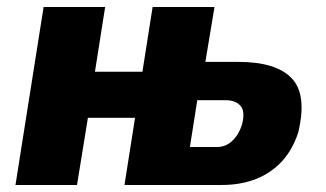

<svg xmlns="http://www.w3.org/2000/svg" viewBox="-20 -526 926 546"><path d="M24 0 104 -506H279L250 -322H385L414 -506H590L564 -350H658Q765 -350 809.5 -303.5Q854 -257 828 -149Q812 -100 781.5 -67Q751 -34 708 -17Q665 0 611 0H334L364 -191H230L199 0ZM520 -108H598Q622 -108 640.5 -125.5Q659 -143 668 -171Q678 -209 664 -225Q650 -241 622 -241H541Z"/></svg>

Font: Nunito Sans 7pt Condensed Black
Style: Italic
Weight: 900
Width: 3
Italic angle: -9°
Designer: Vernon Adams
Foundry: Vernon Adams
Version: Version 3.101;gftools[0.9.27]